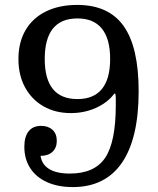

<svg xmlns="http://www.w3.org/2000/svg" viewBox="-20 -751 643 781"><path d="M449 -370H445Q417 -333 370 -312Q323 -291 268 -291Q205 -291 157 -318.5Q109 -346 82 -395.5Q55 -445 55 -511Q55 -579 84 -628.5Q113 -678 167 -704.5Q221 -731 294 -731Q422 -731 483 -645Q544 -559 544 -380Q544 -188 476 -89Q408 10 276 10Q216 10 171.5 -10Q127 -30 103 -67Q79 -104 79 -154Q79 -195 96.5 -217Q114 -239 147 -239Q176 -239 193.5 -223Q211 -207 211 -178Q211 -150 193.5 -133.5Q176 -117 145 -117Q150 -82 180 -63.5Q210 -45 264 -45Q365 -45 408 -109.5Q451 -174 451 -323Q451 -341 451 -350.5Q451 -360 449 -370ZM162 -511Q162 -348 295 -348Q361 -348 394.5 -389Q428 -430 428 -511Q428 -593 394.5 -634.5Q361 -676 295 -676Q162 -676 162 -511Z"/></svg>

Font: Domine
Style: Regular
Weight: 400
Designer: Pablo Impallari, Rodrigo Fuenzalida, Brenda Gallo
Foundry: Pablo Impallari, Rodrigo Fuenzalida, Brenda Gallo
Version: Version 2.000